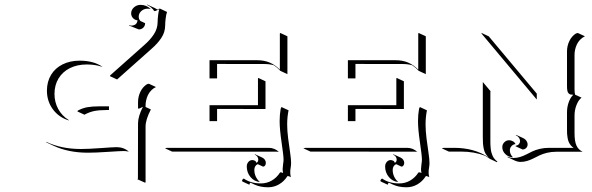

<svg xmlns="http://www.w3.org/2000/svg" viewBox="-20 -628 2506 813"><path d="M175.3 -27.6Q239.3 2.9 322.3 2.9Q354.5 2.9 407.6 -1Q460.7 -4.9 473.6 -4.9Q504.2 -4.9 525.6 14.2L521 13.2Q512.7 11.5 503.7 11.5Q490.7 11.5 437.9 15Q385 18.6 352.5 18.6Q269.8 18.6 207 -10.7L176.8 -24.9ZM178.7 -244.1Q178.7 -281.7 196 -310.7Q213.4 -339.6 244.9 -355.3Q276.4 -371.1 317.4 -371.1Q377 -371.1 414.3 -344.7L408.7 -346.2Q381.6 -355 347.4 -355Q306.9 -355 275.9 -339.5Q244.9 -324 227.8 -295.7Q210.7 -267.3 210.7 -230.2Q210.7 -195.8 226.3 -166.9Q241.9 -137.9 270 -120.4L272.2 -117.7Q228.8 -131.1 203.7 -165.4Q178.7 -199.7 178.7 -244.1ZM307.6 -156.2 309.6 -159.7Q328.9 -170.2 349.6 -174Q370.4 -177.7 400.4 -177.7H441.4V-162.1H430.7Q399.9 -162.1 378.9 -157.8Q357.9 -153.6 337.6 -142.3ZM445.8 -305.4 446.3 -308.6Q460.7 -321.5 518.4 -372.8Q576.2 -424.1 590.6 -437Q603.8 -448.7 613.3 -459.2Q622.8 -469.7 631 -481.9Q639.2 -494.1 643.3 -507.6Q647.5 -521 647.5 -535.2Q647.5 -546.1 649.3 -562.1Q651.1 -578.1 654.3 -589.1Q652.3 -588.6 645.4 -584.7Q638.4 -580.8 633.5 -580.8Q621.3 -599.1 601.3 -607.7L604 -608.4L634.3 -594.5Q640.4 -591.6 646.2 -587.4Q653.3 -591.3 657.2 -591.6L687.3 -577.4Q683.6 -567.6 681.5 -550Q679.4 -532.5 679.4 -521.2Q679.4 -506.6 675.3 -492.9Q671.1 -479.2 662.8 -466.9Q654.5 -454.6 644.9 -444Q635.3 -433.3 621.8 -421.4L475.8 -291.5ZM525.6 -520.3 526.6 -521.7Q531.7 -519.5 537.6 -519.5Q540.5 -519.5 543.9 -520.4Q547.4 -521.2 551.5 -523.3Q555.7 -525.4 558.7 -530.3Q561.8 -535.2 562.3 -542Q551 -543 543.2 -551.4Q535.4 -559.8 535.4 -571.3Q535.4 -586.2 547.2 -596.8Q559.1 -607.4 575.2 -607.4Q600.3 -607.4 619.1 -589.1L614.7 -590.6Q610.1 -591.3 605.2 -591.3Q589.6 -591.3 578.5 -581.4Q567.4 -571.5 567.4 -557.6Q567.4 -547.1 574.2 -539.3L594.5 -529.8Q594.5 -518.8 586.9 -511.1Q579.3 -503.4 567.6 -503.4ZM561.5 130.9 564 128.7 564.5 -106.4Q564.5 -134.8 585.2 -175.8Q582.3 -174.8 578.9 -172.7Q575.4 -170.7 572.3 -169.4Q569.1 -168.2 564.5 -168.2V-195.3Q564.5 -218.8 574.5 -239.5Q584.5 -260.3 602.5 -271.5L610.4 -273.4L640.4 -259.5Q628.9 -254.2 620.1 -245Q611.3 -235.8 606.3 -225.1Q601.3 -214.4 598.9 -203.2Q596.4 -192.1 596.4 -181.2V-175L618.9 -164.6Q596.4 -121.3 596.4 -92.3V144.8H592.5Z M678.7 0 686.5 -2H1118.2Q1130.6 -2 1141.8 2.7Q1153.1 7.3 1161.1 15.6L1157.5 14.6Q1153.1 13.9 1148.2 14.2L708.7 13.9ZM867.2 -115.2V-182.6H1072.3V-295.9L1074.2 -297.9L1104.2 -283.7V-166.5L899.2 -166.7V-115.2ZM867.2 -295.9V-373H1069.3Q1098.1 -373 1121.3 -363.4Q1144.5 -353.8 1165 -333V-486.3L1167 -488.3L1197 -474.4V-314L1167 -328.1Q1153.6 -342.5 1139.6 -351.6Q1121.6 -356.9 1099.4 -356.9L899.2 -357.2V-295.9ZM1004.9 135.5Q1006.6 131.3 1012 127.9Q1041 148.7 1085 148.7Q1109.6 148.7 1130.6 136.6Q1151.6 124.5 1165 103.5Q1165.5 102.5 1166.5 102.1Q1167.5 101.6 1168.2 101.6H1168.9Q1172.9 101.6 1178.7 104.5Q1176.8 94.7 1176.8 87.9Q1176.8 83 1178.7 67.4Q1180.7 55.7 1180.7 48.1Q1180.7 31.5 1172.4 -24.4Q1164.1 -80.3 1164.1 -115.2Q1164.1 -142.3 1168.5 -167.5L1171.9 -174.8L1201.9 -160.9Q1196 -132.6 1196 -101.1Q1196 -74 1200.2 -41.6Q1204.3 -9.3 1208.5 18.4Q1212.6 46.1 1212.6 62Q1212.6 72 1210.8 82Q1209 92 1209 101.6Q1209 112.5 1211.7 122.1Q1210 120.8 1207.8 120.1Q1202.4 117.7 1199.5 117.4Q1197.3 117.4 1196.5 118.7Q1183.1 139.9 1161.7 152.5Q1140.4 165 1115.2 165Q1082.5 165 1057.9 153.6L1040.5 145.5Q1036.1 148.9 1036.1 154.3L1006.1 140.4ZM1024.9 77.1Q1024.9 65.7 1031.7 57.7Q1038.6 49.8 1048.3 49.8Q1053.7 49.8 1059.1 52.6Q1064.5 55.4 1065.7 61.3Q1069.1 60.3 1071.4 56.6Q1073.7 53 1073.7 47.9Q1073.7 40.8 1069.5 35Q1065.2 29.3 1058.1 26.4L1060.3 25.4L1090.6 39.3Q1097.4 42.5 1101.6 48.6Q1105.7 54.7 1105.7 61.8Q1105.7 68.4 1102.3 73Q1098.9 77.6 1094 77.6L1071.5 67.1Q1064.9 69.6 1060.9 76Q1056.9 82.5 1056.9 91.3Q1056.9 106 1062.6 118.8Q1068.4 131.6 1078.1 140.4L1080.1 142.6Q1056.6 140.6 1040.8 121.7Q1024.9 102.8 1024.9 77.1Z M1264.6 0 1272.5 -2H1704.1Q1716.6 -2 1727.8 2.7Q1739 7.3 1747.1 15.6L1743.4 14.6Q1739 13.9 1734.1 14.2L1294.7 13.9ZM1453.1 -115.2V-182.6H1658.2V-295.9L1660.2 -297.9L1690.2 -283.7V-166.5L1485.1 -166.7V-115.2ZM1453.1 -295.9V-373H1655.3Q1684.1 -373 1707.3 -363.4Q1730.5 -353.8 1751 -333V-486.3L1752.9 -488.3L1783 -474.4V-314L1752.9 -328.1Q1739.5 -342.5 1725.6 -351.6Q1707.5 -356.9 1685.3 -356.9L1485.1 -357.2V-295.9ZM1590.8 135.5Q1592.5 131.3 1597.9 127.9Q1627 148.7 1670.9 148.7Q1695.6 148.7 1716.6 136.6Q1737.5 124.5 1751 103.5Q1751.5 102.5 1752.4 102.1Q1753.4 101.6 1754.2 101.6H1754.9Q1758.8 101.6 1764.6 104.5Q1762.7 94.7 1762.7 87.9Q1762.7 83 1764.6 67.4Q1766.6 55.7 1766.6 48.1Q1766.6 31.5 1758.3 -24.4Q1750 -80.3 1750 -115.2Q1750 -142.3 1754.4 -167.5L1757.8 -174.8L1787.8 -160.9Q1782 -132.6 1782 -101.1Q1782 -74 1786.1 -41.6Q1790.3 -9.3 1794.4 18.4Q1798.6 46.1 1798.6 62Q1798.6 72 1796.8 82Q1794.9 92 1794.9 101.6Q1794.9 112.5 1797.6 122.1Q1795.9 120.8 1793.7 120.1Q1788.3 117.7 1785.4 117.4Q1783.2 117.4 1782.5 118.7Q1769 139.9 1747.7 152.5Q1726.3 165 1701.2 165Q1668.5 165 1643.8 153.6L1626.5 145.5Q1622.1 148.9 1622.1 154.3L1592 140.4ZM1610.8 77.1Q1610.8 65.7 1617.7 57.7Q1624.5 49.8 1634.3 49.8Q1639.6 49.8 1645 52.6Q1650.4 55.4 1651.6 61.3Q1655 60.3 1657.3 56.6Q1659.7 53 1659.7 47.9Q1659.7 40.8 1655.4 35Q1651.1 29.3 1644 26.4L1646.2 25.4L1676.5 39.3Q1683.3 42.5 1687.5 48.6Q1691.7 54.7 1691.7 61.8Q1691.7 68.4 1688.2 73Q1684.8 77.6 1679.9 77.6L1657.5 67.1Q1650.9 69.6 1646.9 76Q1642.8 82.5 1642.8 91.3Q1642.8 106 1648.6 118.8Q1654.3 131.6 1664.1 140.4L1666 142.6Q1642.6 140.6 1626.7 121.7Q1610.8 102.8 1610.8 77.1Z M1850.6 0 1858.4 -2H1902.8Q1988.5 -2 2049.3 38.8Q2041 31.2 2035.8 22.2Q2030.5 13.2 2028.2 1.3Q2025.9 -10.5 2025.1 -21.2Q2024.4 -32 2024.4 -48.8V-280.8L2057.4 -241.5L2056.4 -239.5V-34.9Q2056.4 -23.4 2056.6 -16Q2056.9 -8.5 2057.9 1.1Q2058.8 10.7 2060.8 17.6Q2062.7 24.4 2065.9 31.7Q2069.1 39.1 2074.2 45Q2079.3 51 2086.2 56.2L2084.2 58.8L2054.7 44.9Q2044.4 37.4 2033 31.2Q1987.8 13.9 1932.9 13.9H1880.6ZM2018.6 -486.3 2019.5 -488.3 2049.6 -474.1 2251 -233.9 2252.9 -231.4V-206.5ZM2106.9 -5.1Q2106.9 -17.1 2115.5 -25.6Q2124 -34.2 2135.7 -34.2Q2143.8 -34.2 2151.7 -29.8Q2159.7 -25.4 2162.8 -17.6H2160.6Q2151.1 -15.6 2145 -8.2Q2138.9 -0.7 2138.9 8.8Q2138.9 24.2 2150.1 35.9L2151.4 38.1Q2132.8 37.1 2119.9 24.5Q2106.9 12 2106.9 -5.1ZM2128.9 37.4 2129.9 35.6Q2141.4 41 2154.3 41Q2168.7 41 2182.6 36.6Q2196.5 32.2 2208.7 25.9Q2220.9 19.5 2234.1 13.2Q2247.3 6.8 2265.6 2.4Q2283.9 -2 2304.7 -2Q2398.7 -2 2408.9 -2Q2401.6 -6.6 2396.2 -13.5Q2390.9 -20.5 2387.9 -27.6Q2385 -34.7 2383.4 -44.1Q2381.8 -53.5 2381.3 -60.9Q2380.9 -68.4 2380.9 -78.1V-152.3Q2380.9 -174.8 2388.1 -194.9Q2395.3 -215.1 2407.2 -226.6Q2399.9 -226.8 2395.6 -227.9Q2391.4 -229 2387.7 -232.7Q2384 -236.3 2382.4 -243.9Q2380.9 -251.5 2380.9 -263.7V-410.2Q2380.9 -433.6 2390.9 -454.3Q2400.9 -475.1 2418.9 -486.3L2426.8 -488.3L2456.8 -474.4Q2445.3 -469 2436.5 -459.8Q2427.7 -450.7 2422.7 -439.9Q2417.7 -429.2 2415.3 -418.1Q2412.8 -407 2412.8 -396V-249.8Q2412.8 -234.6 2415.3 -227.1L2442.4 -214.6Q2429.4 -204.3 2421.1 -183.2Q2412.8 -162.1 2412.8 -138.2V-64Q2412.8 -29.5 2421 -11.6Q2429.2 6.3 2447.3 14.6H2335Q2314.5 14.6 2296.3 19Q2278.1 23.4 2264.8 29.8Q2251.5 36.1 2239.3 42.5Q2227.1 48.8 2213 53.2Q2199 57.6 2184.6 57.6Q2172.1 57.6 2158.9 51.5ZM2162.6 -9 2164.6 -11.2Q2172.6 -12.2 2177.4 -17.9Q2182.1 -23.7 2182.1 -30Q2182.1 -38.3 2177.1 -45.2Q2172.1 -52 2163.8 -55.7L2165.5 -56.9L2195.8 -43Q2204.1 -39.1 2209.1 -31.9Q2214.1 -24.7 2214.1 -16.1Q2214.1 -7.6 2207.9 -1.3Q2201.7 4.9 2192.6 4.9Z"/></svg>

Font: AgreloyOut1
Style: Medium
Weight: 400
Designer: gluk
Foundry: gluk
Version: Version 0.27